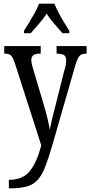

<svg xmlns="http://www.w3.org/2000/svg" viewBox="-20 -786 490 1042"><path d="M28 190Q105 190 143 141Q181 92 204 3L61 -442Q50 -475 39.5 -485Q29 -495 6 -495H3V-536H201V-495H198Q170 -495 160 -485.5Q150 -476 150 -462Q150 -449 154 -432.5Q158 -416 165 -394L213 -233Q228 -184 237 -146Q246 -108 250 -82Q260 -135 279 -205L329 -403Q334 -418 336.5 -432Q339 -446 339 -460Q339 -480 327 -487Q315 -494 290 -495H287V-536H450V-495H448Q433 -495 422.5 -490.5Q412 -486 403.5 -470.5Q395 -455 386 -422L266 -5Q245 68 227 115Q209 162 186 188.5Q163 215 127.5 225.5Q92 236 37 236H28ZM110 -619Q123 -638 138.5 -664Q154 -690 169 -717Q184 -744 192 -766H275Q284 -744 298 -717Q312 -690 328 -664Q344 -638 356 -619V-606H319Q298 -631 274.5 -657Q251 -683 233 -712Q215 -683 191.5 -657Q168 -631 147 -606H110Z"/></svg>

Font: Noto Serif Myanmar ExtraCondensed
Style: Regular
Weight: 400
Width: 2
Designer: Ben Mitchell and the Monotype Design Team
Foundry: Monotype Imaging Inc.
Version: Version 2.106; ttfautohint (v1.8.4.7-5d5b)